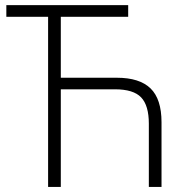

<svg xmlns="http://www.w3.org/2000/svg" viewBox="-20 -734 738 754"><path d="M483.4 -713.9V-668H218.8V-428.7H439Q527.8 -428.7 571 -387Q614.3 -345.2 614.3 -253.9V0H564.5V-248.5Q564.5 -319.8 534.2 -351.6Q503.9 -383.3 431.6 -383.3H218.8V0H168.9V-668H4.9V-713.9Z"/></svg>

Font: Open Sans Light
Style: Regular
Weight: 300
Designer: Monotype Design Team
Foundry: Monotype Imaging Inc.
Version: Version 3.000; ttfautohint (v1.8.4)